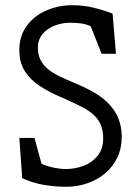

<svg xmlns="http://www.w3.org/2000/svg" viewBox="-20 -711 531 735"><path d="M233 4Q190 4 146.5 -3.5Q103 -11 65 -29L54 -183H112L139 -84Q158 -75 184.5 -69.5Q211 -64 233 -64Q268 -64 300.5 -76.5Q333 -89 354 -115Q375 -141 375 -181Q375 -207 367.5 -228.5Q360 -250 341.5 -268.5Q323 -287 289 -304Q249 -324 208 -341.5Q167 -359 132 -382Q97 -405 75.5 -438Q54 -471 54 -520Q54 -573 82 -611.5Q110 -650 156.5 -670.5Q203 -691 257 -691Q299 -691 336.5 -682Q374 -673 411 -659L424 -505H369L327 -611Q308 -619 289 -621.5Q270 -624 249 -624Q219 -624 190.5 -613.5Q162 -603 143.5 -581.5Q125 -560 125 -528Q125 -495 140.5 -472Q156 -449 181.5 -433.5Q207 -418 237 -405.5Q267 -393 296 -380Q357 -352 389 -321Q421 -290 433.5 -257Q446 -224 446 -189Q446 -143 429 -107.5Q412 -72 382 -47Q352 -22 313.5 -9Q275 4 233 4Z"/></svg>

Font: Kreon Light
Style: Regular
Weight: 300
Designer: Julia Petretta
Foundry: Julia Petretta and Eli Heuer
Version: Version 2.002